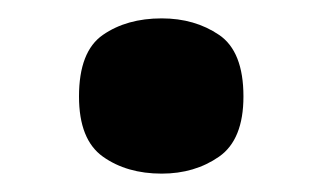

<svg xmlns="http://www.w3.org/2000/svg" viewBox="-20 -459 352 209"><path d="M156 -270Q118 -270 92 -288.5Q66 -307 66 -354Q66 -403 92 -421Q118 -439 156 -439Q192 -439 218.5 -421Q245 -403 245 -354Q245 -307 218.5 -288.5Q192 -270 156 -270Z"/></svg>

Font: Noto Serif Tamil ExtraBold
Style: Regular
Weight: 800
Designer: Indian Type Foundry, Tom Grace, and the Monotype Design Team
Foundry: Monotype Imaging Inc.
Version: Version 2.004; ttfautohint (v1.8.4.7-5d5b)